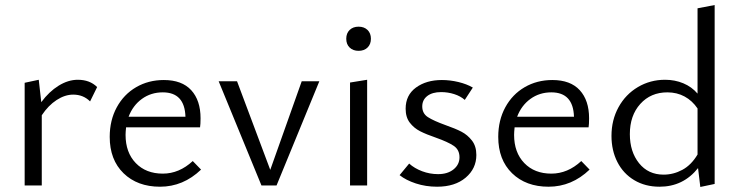

<svg xmlns="http://www.w3.org/2000/svg" viewBox="-20 -737 2938 763"><path d="M366 -391 338 -334Q311 -361 271 -361Q238 -361 205 -339.5Q172 -318 146 -279V0H78V-408L134 -420L144 -331Q175 -373 213 -396.5Q251 -420 289 -420Q337 -420 366 -391Z M779 -63Q708 5 616 5Q526 5 471 -48.5Q416 -102 416 -193Q416 -259 444 -310.5Q472 -362 521 -390.5Q570 -419 631 -419Q703 -419 740 -378.5Q777 -338 777 -267Q777 -243 775 -231H481Q479 -211 479 -201Q479 -131 519.5 -89Q560 -47 627 -47Q692 -47 746 -97ZM491 -273H717Q714 -370 627 -370Q580 -370 544 -344Q508 -318 491 -273Z M1249 -414 1079 0H1019L849 -414H922L1054 -62L1179 -414Z M1371 -409 1439 -420V0H1371ZM1356 -583Q1356 -605 1369.5 -618Q1383 -631 1405 -631Q1427 -631 1440.5 -618Q1454 -605 1454 -583Q1454 -561 1440.5 -548Q1427 -535 1405 -535Q1383 -535 1369.5 -548Q1356 -561 1356 -583Z M1568 -41 1606 -87Q1627 -68 1657.5 -56.5Q1688 -45 1721 -45Q1759 -45 1782.5 -64Q1806 -83 1806 -112Q1806 -142 1783 -157.5Q1760 -173 1712 -190Q1674 -203 1649.5 -215.5Q1625 -228 1608.5 -249.5Q1592 -271 1592 -305Q1592 -359 1633 -389Q1674 -419 1736 -419Q1769 -419 1802 -411Q1835 -403 1859 -389L1827 -340Q1810 -355 1785 -363Q1760 -371 1733 -371Q1698 -371 1678 -355.5Q1658 -340 1658 -314Q1658 -286 1680.5 -271.5Q1703 -257 1750 -240Q1790 -226 1814 -213.5Q1838 -201 1855.5 -178.5Q1873 -156 1873 -121Q1873 -67 1830.5 -31Q1788 5 1717 5Q1672 5 1632.5 -8Q1593 -21 1568 -41Z M2323 -63Q2252 5 2160 5Q2070 5 2015 -48.5Q1960 -102 1960 -193Q1960 -259 1988 -310.5Q2016 -362 2065 -390.5Q2114 -419 2175 -419Q2247 -419 2284 -378.5Q2321 -338 2321 -267Q2321 -243 2319 -231H2025Q2023 -211 2023 -201Q2023 -131 2063.5 -89Q2104 -47 2171 -47Q2236 -47 2290 -97ZM2035 -273H2261Q2258 -370 2171 -370Q2124 -370 2088 -344Q2052 -318 2035 -273Z M2820 -717V-6L2763 6L2754 -69Q2695 5 2601 5Q2544 5 2500.5 -21Q2457 -47 2433.5 -93Q2410 -139 2410 -197Q2410 -260 2438 -311Q2466 -362 2515 -391Q2564 -420 2623 -420Q2662 -420 2695.5 -406Q2729 -392 2752 -365V-704ZM2752 -123V-306Q2731 -337 2700.5 -353.5Q2670 -370 2632 -370Q2566 -370 2524.5 -324Q2483 -278 2483 -204Q2483 -134 2519.5 -88.5Q2556 -43 2617 -43Q2656 -43 2691.5 -62Q2727 -81 2752 -123Z"/></svg>

Font: Ysabeau
Style: Regular
Weight: 400
Designer: Christian Thalmann (Catharsis Fonts)
Version: Version 0.003